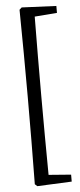

<svg xmlns="http://www.w3.org/2000/svg" viewBox="-61 -790 411 991"><g transform="rotate(-5 144.0 -295.0)"><path d="M154 115 270 124V160L91 168L79 157Q82 -69 82 -295Q82 -521 79 -747L91 -758L270 -750V-714L154 -705Q152 -500 152 -295Q152 -90 154 115Z"/></g></svg>

Font: Fenix
Style: Regular
Weight: 400
Designer: Fernando Diaz
Foundry: Fernando Diaz
Version: 004.301